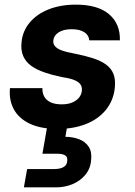

<svg xmlns="http://www.w3.org/2000/svg" viewBox="-20 -544 581 828"><path d="M229 12Q155 12 107.5 -11Q60 -34 39 -74Q18 -114 23 -164H163Q162 -144 170.5 -128Q179 -112 198 -103Q217 -94 246 -94Q272 -94 290.5 -101.5Q309 -109 320 -122Q331 -135 333 -152Q335 -171 325 -182.5Q315 -194 294.5 -201Q274 -208 245 -212Q206 -220 172.5 -231.5Q139 -243 115.5 -259.5Q92 -276 80.5 -301.5Q69 -327 73 -362Q77 -409 107.5 -446Q138 -483 189.5 -503.5Q241 -524 307 -524Q402 -524 450.5 -482.5Q499 -441 497 -370H365Q363 -393 343 -405.5Q323 -418 289 -418Q254 -418 233 -404.5Q212 -391 210 -370Q208 -356 217 -345Q226 -334 246.5 -326.5Q267 -319 301 -313Q346 -304 380.5 -293Q415 -282 437.5 -265.5Q460 -249 469.5 -224.5Q479 -200 475 -164Q469 -110 436.5 -70Q404 -30 350.5 -9Q297 12 229 12ZM83 264 97 185H214Q239 185 254 176.5Q269 168 270 150Q272 133 261 126Q250 119 227 119H163L185 -7H271L262 46Q293 46 320 56Q347 66 362 88Q377 110 373 146Q370 184 347.5 210.5Q325 237 292 250.5Q259 264 221 264Z"/></svg>

Font: DM Sans 12pt ExtraBold
Style: Italic
Weight: 800
Italic angle: -10°
Version: Version 4.004;gftools[0.9.30]